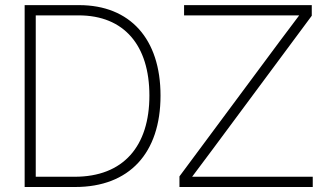

<svg xmlns="http://www.w3.org/2000/svg" viewBox="-20 -748 1305 768"><path d="M280.8 0C497.1 0 622.1 -135.3 622.1 -365.7C622.1 -592.3 500.5 -727.5 296.4 -727.5H78.6V0ZM697.8 0H1231V-41H887.2H748.5L829.6 -149.4L1227.1 -685.1V-727.5H716.3V-686.5H1037.1H1176.8L1097.2 -580.6L697.8 -42.5ZM123 -41V-686.5H294.4C477.1 -686.5 577.6 -565.9 577.6 -365.7C577.6 -163.1 473.6 -41 278.8 -41Z"/></svg>

Font: Raveo Display Display ExLight
Style: Regular
Weight: 200
Designer: Jakub Foglar, Rasmus Andersson (Inter)
Foundry: Jakubfoglar.com
Version: Version 1.100;Glyphs 3.2.3 (3260)